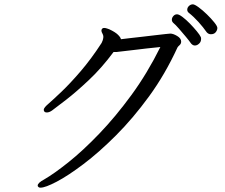

<svg xmlns="http://www.w3.org/2000/svg" viewBox="-20 -836 1040 886"><path d="M983 -707Q983 -697 975.5 -687.5Q968 -678 953 -678Q942 -678 934 -687Q918 -710 896 -734.5Q874 -759 851 -777Q844 -783 844 -791Q844 -801 852 -808.5Q860 -816 870 -816Q878 -816 896.5 -802.5Q915 -789 935 -769.5Q955 -750 969 -732.5Q983 -715 983 -707ZM899 -635Q890 -626 879 -626Q870 -626 862 -635Q853 -648 837.5 -666.5Q822 -685 806 -703.5Q790 -722 779 -731Q773 -737 773 -745Q773 -754 780 -762Q787 -770 797 -770Q806 -770 822.5 -757.5Q839 -745 856.5 -727Q874 -709 888 -692Q902 -675 906 -666Q908 -663 908 -657Q908 -643 899 -635ZM504 -596Q449 -522 390 -466.5Q331 -411 285 -375.5Q239 -340 220 -326Q207 -317 196 -317Q188 -317 185 -321Q182 -324 182 -329Q182 -335 188 -342Q194 -349 200 -354Q223 -374 263 -412Q303 -450 352 -507Q401 -564 449 -638Q452 -644 454 -650Q456 -656 457 -665V-666Q457 -674 452.5 -681.5Q448 -689 448 -695Q448 -701 453 -705Q455 -707 461 -707Q467 -707 474 -704.5Q481 -702 484 -701Q512 -688 524.5 -675.5Q537 -663 538 -655Q553 -657 579.5 -660Q606 -663 637 -666.5Q668 -670 696.5 -673.5Q725 -677 744.5 -679Q764 -681 766 -681Q779 -681 797.5 -670Q816 -659 816 -644Q816 -634 808.5 -627.5Q801 -621 799 -617Q742 -493 668 -391.5Q594 -290 515.5 -211.5Q437 -133 365.5 -79Q294 -25 241.5 2.5Q189 30 167 30Q160 30 157.5 27Q155 24 155 24Q154 23 154 20Q154 8 184 -8Q229 -34 295.5 -87Q362 -140 437.5 -218.5Q513 -297 586.5 -397.5Q660 -498 720 -619Q650 -612 603 -606Q556 -600 526 -597Q522 -596 518 -596Q514 -596 510 -596Z"/></svg>

Font: QiushuiShotai Bright
Style: Regular
Weight: 400
Designer: Christian Thalmann (Catharsis Fonts)
Version: Version 1.250;